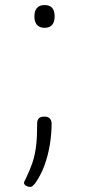

<svg xmlns="http://www.w3.org/2000/svg" viewBox="-20 -532 353 759"><path d="M156 -422Q137 -422 126.5 -433.5Q116 -445 116 -467Q116 -490 126.5 -501Q137 -512 156 -512Q176 -512 186 -501Q196 -490 196 -467Q196 -445 186 -433.5Q176 -422 156 -422ZM99 207Q92 207 83.5 202.5Q75 198 75 191Q75 187 77.5 183Q80 179 82 174Q99 139 109 108.5Q119 78 123 42.5Q127 7 127 -46Q127 -57 133.5 -64Q140 -71 155 -71Q171 -71 177.5 -63Q184 -55 184 -44Q184 -3 177 40Q170 83 155.5 122.5Q141 162 118 194Q113 199 109 203Q105 207 99 207Z"/></svg>

Font: Playwrite CL Thin
Style: Regular
Weight: 100
Designer: Veronika Burian, José Scaglione
Foundry: TypeTogether
Version: Version 1.002